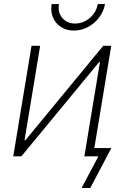

<svg xmlns="http://www.w3.org/2000/svg" viewBox="-20 -772 615 948"><path d="M439 0H396.5L473.6 -465.8H469.7L85.4 0H45.4L135.7 -545.9H178.2L101.1 -79.1H105L489.7 -545.9H529.3ZM344.7 -621.1Q307.6 -621.1 280.8 -638.7Q253.9 -656.2 241.5 -686Q229 -715.8 234.9 -752H271Q264.2 -711.4 287.4 -683.6Q310.5 -655.8 350.6 -655.8Q391.1 -655.8 423.6 -683.6Q456.1 -711.4 462.4 -752H498.5Q492.2 -715.8 469.7 -686Q447.3 -656.2 414.6 -638.7Q381.8 -621.1 344.7 -621.1ZM382.8 156.2 465.8 0H414.6L421.4 -41H529.8L425.8 156.2Z"/></svg>

Font: Inter Extra Light
Style: Italic
Weight: 200
Italic angle: -9.39999°
Designer: Rasmus Andersson
Foundry: rsms
Version: Version 4.000;git-3c8e0fc